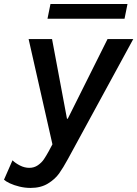

<svg xmlns="http://www.w3.org/2000/svg" viewBox="-69 -714 678 948"><path d="M-49.3 173.3 -7.3 77.6Q7.3 91.8 29.8 103.3Q52.2 114.7 75.7 114.7Q99.6 114.7 118.2 101.8Q136.7 88.9 147.7 72.5Q158.7 56.2 171.4 33.2L189.9 -1.5L72.3 -521H188L261.7 -127.9H265.6L461.9 -521H588.9L266.6 70.8Q242.7 114.7 222.7 142.8Q202.6 170.9 167.5 192.4Q132.3 213.9 82 213.9Q54.2 213.9 27.1 207.3Q0 200.7 -20.3 191.2Q-40.5 181.6 -49.3 173.3ZM180.2 -694.3H560.5L545.9 -621.6H165.5Z"/></svg>

Font: Reddit Sans Fudge SmBold Italic
Style: Regular
Weight: 600
Italic angle: -11.25°
Designer: Stephen Hutchings
Version: Version 1.013